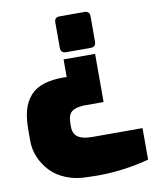

<svg xmlns="http://www.w3.org/2000/svg" viewBox="-83 -537 711 870"><g transform="rotate(-10 272.0 -102.0)"><path d="M365.2 -307.1H252Q227.1 -307.1 227.1 -332V-449.2Q227.1 -472.2 252 -472.2H365.2Q376.5 -472.2 382.8 -466.3Q389.2 -460.4 389.2 -449.2V-332Q389.2 -307.1 365.2 -307.1ZM293.9 268.1Q272.5 268.1 251 267.1Q196.3 267.1 151.6 249Q106.9 231 79.3 200.9Q51.8 170.9 36.9 135Q22 99.1 22 62V11.2Q22 -41.5 32 -79.1Q42 -116.7 66.2 -144.5Q90.3 -172.4 131.8 -185.1Q168.5 -196.3 218.8 -196.3L234.9 -195.8V-276.9H379.9V-55.2H288.1Q249.5 -53.7 232.2 -38.8Q214.8 -23.9 214.8 15.1V29.8Q214.8 62 236.3 76.9Q257.8 91.8 301.8 91.8H533.2V236.8Q416.5 268.1 293.9 268.1Z"/></g></svg>

Font: Squarion Black
Style: Regular
Weight: 900
Designer: Natanael Gama
Version: Version 1.00;September 12, 2019;FontCreator 11.5.0.2425 64-b